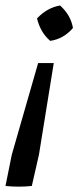

<svg xmlns="http://www.w3.org/2000/svg" viewBox="-27 -508 308 700"><path d="M156 -359Q120 -390 108 -441Q145 -480 192 -488Q231 -453 239 -406Q205 -366 156 -359ZM-7 170 16 56 112 -278H169L115 56L89 170Q41 175 -7 170Z"/></svg>

Font: Piazzolla Medium
Style: Italic
Weight: 500
Italic angle: -11.3°
Designer: Juan Pablo del Peral
Foundry: Huerta Tipografica
Version: Version 1.330